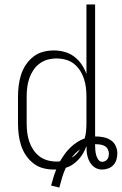

<svg xmlns="http://www.w3.org/2000/svg" viewBox="-20 -755 548 864"><path d="M247 89 210 80Q215 61 220.5 43Q226 25 233 8H222Q197 8 173 1.5Q149 -5 129.5 -20.5Q110 -36 96 -57Q82 -78 74.5 -102Q67 -126 64 -150.5Q61 -175 61 -200V-320Q61 -345 64 -369.5Q67 -394 74.5 -418Q82 -442 96 -463Q110 -484 129.5 -499.5Q149 -515 173 -521.5Q197 -528 222 -528Q247 -528 270.5 -521.5Q294 -515 313.5 -500.5Q333 -486 347 -465.5Q361 -445 369 -422V-735H408V-141H411Q428 -141 445.5 -137.5Q463 -134 478 -124.5Q493 -115 500.5 -98.5Q508 -82 508 -65Q508 -51 504 -37Q500 -23 490.5 -12.5Q481 -2 467 3Q453 8 439 8Q427 8 416 3.5Q405 -1 396.5 -9.5Q388 -18 382.5 -28.5Q377 -39 374 -50.5Q371 -62 370 -74Q369 -86 369 -98Q363 -81 354.5 -66Q346 -51 334 -38Q322 -25 307.5 -15Q293 -5 276 0Q266 22 259.5 44Q253 66 247 89ZM235 -28Q238 -28 242 -28Q246 -28 250 -29Q260 -46 271 -61.5Q282 -77 296 -90.5Q310 -104 326.5 -115Q343 -126 361 -132Q366 -149 367.5 -166Q369 -183 369 -200V-320Q369 -341 366.5 -361.5Q364 -382 357.5 -401.5Q351 -421 339.5 -438.5Q328 -456 312 -468.5Q296 -481 275.5 -486.5Q255 -492 235 -492Q214 -492 194 -486.5Q174 -481 157.5 -468.5Q141 -456 129.5 -438.5Q118 -421 111.5 -401.5Q105 -382 102.5 -361.5Q100 -341 100 -320V-200Q100 -179 102.5 -158.5Q105 -138 111.5 -118.5Q118 -99 129.5 -81.5Q141 -64 157.5 -51.5Q174 -39 194 -33.5Q214 -28 235 -28ZM440 -27Q447 -27 453 -30Q459 -33 463 -38.5Q467 -44 468.5 -50.5Q470 -57 470 -64Q470 -74 465 -83.5Q460 -93 451 -98Q442 -103 431.5 -104.5Q421 -106 411 -106H408V-100Q408 -89 409 -78Q410 -67 413 -56.5Q416 -46 422.5 -36.5Q429 -27 440 -27ZM302 -45Q314 -52 323.5 -61.5Q333 -71 340 -83Q329 -75 319.5 -65.5Q310 -56 302 -45Z"/></svg>

Font: Iosevka Term Curly Extralight
Style: Regular
Weight: 200
Designer: Belleve Invis
Foundry: Belleve Invis
Version: Version 32.3.0